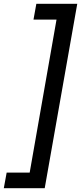

<svg xmlns="http://www.w3.org/2000/svg" viewBox="-34 -831 426 1009"><path d="M372 -811 201 158H-14L1 76H122L263 -728H142L157 -811Z"/></svg>

Font: DM Sans 10pt Medium
Style: Italic
Weight: 500
Italic angle: -10°
Version: Version 4.004;gftools[0.9.30]